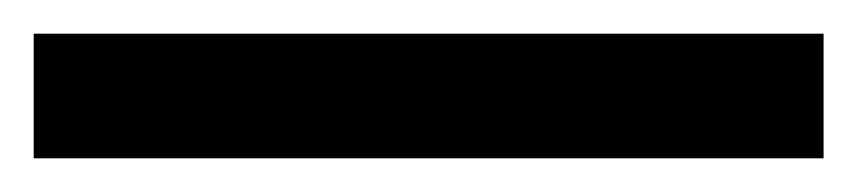

<svg xmlns="http://www.w3.org/2000/svg" viewBox="-23 -854 509 114"><path d="M466 -760V-834H-3V-760Z"/></svg>

Font: Noto Sans Kannada Condensed Medium
Style: Regular
Weight: 500
Width: 3
Designer: Jelle Bosma - Monotype Design Team
Foundry: Monotype Imaging Inc.
Version: Version 2.005